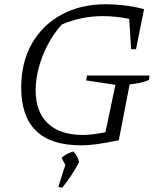

<svg xmlns="http://www.w3.org/2000/svg" viewBox="-20 -677 754 905"><path d="M361 8Q80 8 80 -264Q80 -383 130 -471Q180 -559 270 -608Q360 -657 481 -657Q520 -657 566 -651.5Q612 -646 659 -634L621 -445H598L589 -588Q526 -601 464 -601Q365 -601 272 -562Q234 -521 206.5 -469Q179 -417 163.5 -361Q148 -305 148 -252Q148 -150 205.5 -95.5Q263 -41 370 -41Q416 -41 477 -54L524 -277L386 -298L390 -321H685L682 -300Q649 -285 591 -279L540 -16Q478 -3 437 2.5Q396 8 361 8ZM255 204 288 100 270 67Q292 47 326 37Q346 58 353 87Q317 155 273 208Z"/></svg>

Font: Piazzolla Light
Style: Italic
Weight: 300
Italic angle: -11.3°
Designer: Juan Pablo del Peral
Foundry: Huerta Tipografica
Version: Version 1.330